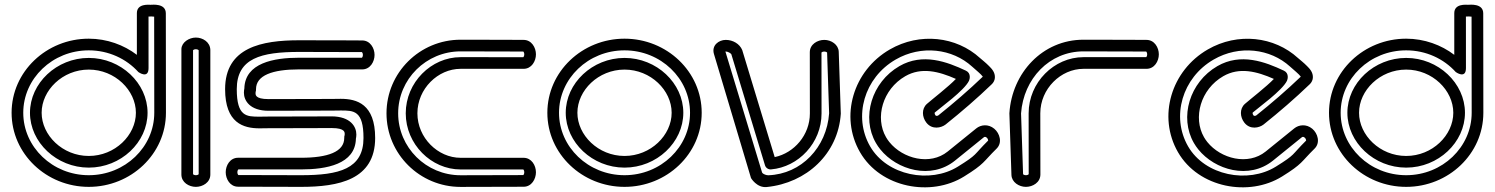

<svg xmlns="http://www.w3.org/2000/svg" viewBox="-20 -776 6408 823"><path d="M690.8 -718.7C690.8 -762.6 634 -755.6 625.5 -755.5C618.4 -755.4 566.7 -761.6 566.7 -719.7L566.7 -540.9C511.2 -583.3 438.4 -610.2 360.5 -610.2C179.1 -610.2 29.7 -468.9 29.7 -292.6C29.7 -116.3 179.1 25 360.5 25C541.9 25 691.3 -116.3 691.3 -292.6ZM640.8 -704.6 641.3 -292.6C641.3 -145.9 516.2 -25 360.5 -25C204.8 -25 79.7 -145.9 79.7 -292.6C79.7 -439.3 204.8 -560.2 360.5 -560.2C445.6 -560.2 521.7 -524 573.1 -467.2C573.1 -467.2 616.7 -435.6 616.7 -484L616.6 -705C624.1 -705.8 633.8 -705.5 640.8 -704.6ZM108.5 -292.6C108.5 -165.7 222.7 -57.5 360.5 -57.5C498.3 -57.5 612.5 -165.7 612.5 -292.6C612.5 -419.5 498.3 -527.7 360.5 -527.7C222.7 -527.7 108.5 -419.5 108.5 -292.6ZM158.5 -292.6C158.5 -388.7 247.9 -477.7 360.5 -477.7C473 -477.7 562.5 -388.7 562.5 -292.6C562.5 -196.5 473 -107.5 360.5 -107.5C247.9 -107.5 158.5 -196.5 158.5 -292.6Z M881.6 -562.4C880.6 -595.7 849.2 -615 819.5 -615C790.8 -615 758.7 -595 757.6 -566.2C757.2 -552.3 757.5 -30.7 757.5 -28C757.5 6.2 790.3 25 819.5 25C848.6 25 881.6 6.4 881.6 -28ZM831.6 -560.7V-29C830.5 -27.8 826.2 -25 819.5 -25C812.8 -25 808.4 -28.1 807.5 -29.1C807.5 -56.9 807.3 -539 807.5 -560.9C808.6 -562.2 812.8 -565 819.5 -565C827 -565 831 -561.5 831.6 -560.7Z M1401.5 -301.9C1414.9 -301.9 1428 -302.4 1440.4 -302.4C1496.1 -302.5 1538.1 -302.3 1538.1 -184.5C1538.1 -51.8 1433.6 -25 1270.5 -25C1117.5 -25 1012 -25.6 1001.5 -25.7C1000.3 -26.8 997.5 -31.1 997.5 -37.8C997.5 -44.7 1000.6 -49 1001.5 -49.8C1015.7 -49.8 1164.3 -49.8 1270.5 -49.8C1378.3 -49.8 1503.1 -71.7 1505.6 -181.7C1506.4 -185.5 1507.5 -191.4 1507.5 -199.1C1507.8 -232.6 1482.8 -276.6 1401.9 -277.2C1397.7 -277.3 1291.5 -276.4 1131.5 -276.4C1118.1 -276.4 1105 -275.9 1092.6 -275.9C1036.9 -275.9 994.9 -276 994.9 -393.9C994.9 -526.6 1099.4 -553.4 1262.5 -553.4C1415.5 -553.4 1521 -552.7 1531.4 -552.7C1532.7 -551.5 1535.5 -547.3 1535.5 -540.6C1535.5 -533.7 1532.4 -529.4 1531.5 -528.5C1517.3 -528.5 1368.7 -528.6 1262.5 -528.6C1154.7 -528.6 1029.9 -506.7 1027.4 -396.6C1026.6 -392.7 1025.5 -386.5 1025.5 -378.5C1025.5 -345.3 1050.7 -301 1131.7 -301.2C1131.7 -301.2 1240 -301.9 1401.5 -301.9ZM1401.5 -351.9C1239.9 -351.9 1131.4 -351.2 1131.4 -351.2C1070.9 -351.1 1075.4 -371.9 1075.5 -378.8C1075.5 -386.9 1077.4 -380.4 1077.4 -393.9C1077.4 -452.8 1147.3 -478.6 1262.5 -478.6C1374 -478.6 1532.5 -478.5 1532.5 -478.5C1566.9 -478.5 1585.5 -511.5 1585.5 -540.6C1585.5 -569.7 1566.8 -602.6 1532.6 -602.6C1532.6 -602.6 1424.1 -603.4 1262.5 -603.4C1102.6 -603.4 944.9 -573.4 944.9 -393.9C944.9 -248.5 1023.4 -225.9 1092.6 -225.9C1106.3 -225.9 1119.4 -226.4 1131.5 -226.4C1285.7 -226.4 1391.8 -227.2 1400.6 -227.2C1400.6 -227.2 1401.3 -227.1 1401.5 -227.1C1461.7 -227.2 1457.5 -206.7 1457.5 -199.8C1457.5 -191.6 1455.6 -198 1455.6 -184.5C1455.6 -125.5 1385.7 -99.8 1270.5 -99.8C1159 -99.8 1000.5 -99.8 1000.5 -99.8C966.1 -99.8 947.5 -66.9 947.5 -37.8C947.5 -8.7 966.2 24.3 1000.4 24.3C1000.4 24.3 1108.9 25 1270.5 25C1430.4 25 1588.1 -4.9 1588.1 -184.5C1588.1 -329.9 1509.6 -352.5 1440.4 -352.4C1426.7 -352.4 1413.6 -351.9 1401.5 -351.9Z M2224.4 -605C2224.3 -605 2115.9 -605.8 1954.3 -605.8C1779.1 -605.8 1636.7 -464.4 1636.7 -290.3C1636.7 -116.2 1779.1 25.2 1954.3 25.2C2115.9 25.2 2224.4 24.5 2224.4 24.5C2258.6 24.5 2277.3 -8.5 2277.3 -37.6C2277.3 -66.7 2258.7 -99.6 2224.3 -99.6C2224.3 -99.6 2065.8 -99.6 1954.3 -99.6C1857.1 -99.6 1769.2 -185.1 1769.2 -290.3C1769.2 -395.5 1857.1 -481 1954.3 -481C2065.8 -481 2224.3 -481 2224.3 -481C2258.7 -481 2277.3 -513.9 2277.3 -543C2277.3 -572.1 2258.6 -605 2224.4 -605ZM2223.2 -555.1C2224.5 -553.9 2227.3 -549.7 2227.3 -543C2227.3 -536.1 2224.2 -531.8 2223.3 -530.9C2209.1 -531 2060.5 -531 1954.3 -531C1828.5 -531 1719.2 -422.9 1719.2 -290.3C1719.2 -157.7 1828.5 -49.6 1954.3 -49.6C2060.8 -49.6 2210.5 -49.6 2223.3 -49.6C2224.5 -48.5 2227.3 -44.3 2227.3 -37.6C2227.3 -30.7 2224.2 -26.4 2223.3 -25.5C2211.8 -25.5 2106.8 -24.8 1954.3 -24.8C1806.5 -24.8 1686.7 -144.1 1686.7 -290.3C1686.7 -436.5 1806.5 -555.8 1954.3 -555.8C2107.3 -555.8 2212.8 -555.1 2223.2 -555.1Z M2405 -292.6C2405 -165.7 2519.2 -57.5 2657 -57.5C2794.8 -57.5 2909 -165.7 2909 -292.6C2909 -419.5 2794.8 -527.7 2657 -527.7C2519.2 -527.7 2405 -419.5 2405 -292.6ZM2455 -292.6C2455 -388.7 2544.5 -477.7 2657 -477.7C2769.6 -477.7 2859 -388.7 2859 -292.6C2859 -196.5 2769.5 -107.5 2657 -107.5C2544.4 -107.5 2455 -196.5 2455 -292.6ZM2376.2 -292.6C2376.2 -439.3 2501.3 -560.2 2657 -560.2C2812.7 -560.2 2937.8 -439.3 2937.8 -292.6C2937.8 -145.9 2812.7 -25 2657 -25C2501.3 -25 2376.2 -145.9 2376.2 -292.6ZM2326.2 -292.6C2326.2 -116.3 2475.6 25 2657 25C2838.4 25 2987.8 -116.3 2987.8 -292.6C2987.8 -468.9 2838.4 -610.2 2657 -610.2C2475.6 -610.2 2326.2 -468.9 2326.2 -292.6Z M3273.1 -24.7C3264.7 -24.7 3253.8 -29 3249.2 -33.3C3247.7 -34.7 3246.8 -36 3246.7 -36.4L3089.4 -555C3090.8 -555 3090.3 -555 3091 -555C3102.4 -555 3113.4 -546.2 3114.8 -543.6C3121.3 -522.6 3221.4 -191.8 3259.1 -67.5C3262.5 -56.2 3273.8 -48.9 3285.1 -49.9C3402.8 -60 3501.5 -163.7 3501.5 -289.7C3501.5 -402.7 3501.2 -538.1 3501.2 -551C3502.3 -552.3 3506.5 -555 3513.2 -555C3520.1 -555 3524.3 -552 3525.3 -551C3525.6 -539.7 3533.4 -308 3534 -290.2C3523.7 -144.7 3415.2 -29.6 3273.1 -24.7ZM3198.8 -14 3199 -13C3199 -13 3223.9 30 3266.4 25.7C3437.8 8.5 3572.7 -117 3584 -288.1C3584 -288.7 3584 -289.8 3584 -290.6C3584 -291.7 3575.6 -540.7 3575.2 -554.3C3574 -584.8 3543.3 -605 3513.2 -605C3484.1 -605 3451.3 -586.3 3451.2 -552.2C3451.2 -543.6 3451.5 -405.8 3451.5 -289.7C3451.5 -197.5 3384.3 -120.1 3300.7 -102.6C3258.1 -243.3 3164.1 -554.2 3161.6 -561.2C3150.7 -588.3 3121.1 -605 3091 -605C3060.6 -605 3029.4 -581.2 3040.3 -544.7Z M4251.9 -139C4277.6 -164.2 4265.6 -204.5 4241.9 -224.2C4216.2 -245.6 4184.3 -241.5 4164.7 -225.6L4042.2 -126.5C3966.9 -65.6 3850.1 -95.1 3792.1 -167.2C3786.8 -173.9 3782 -180.8 3777.9 -188C3729.8 -271.2 3762.8 -393.1 3860.3 -449.3C3929.1 -489 4003.2 -470.5 4077.4 -437.7C4047.2 -405.7 3973.7 -348.8 3953.2 -330.7C3929.4 -309.5 3932.3 -274 3950.9 -250.2C3975.4 -218.9 4014.4 -227.6 4033.4 -242.4C4101.7 -297 4168.3 -354.4 4231 -414.8C4238.1 -421.2 4243.7 -431.6 4244.5 -442C4246.3 -466.1 4230.5 -481.8 4219.6 -492.8C4205.5 -507.3 4188.8 -520 4180.7 -527.3C4079.4 -619.9 3922.6 -638.2 3794.1 -564C3636.9 -473.3 3578.3 -276.3 3666.4 -123.6C3755.1 30.1 3970.9 68.6 4112.4 -19.4C4201.9 -75 4192.6 -80.6 4251.9 -139ZM4215.6 -173.4C4149.9 -108.3 4173.2 -116.1 4086 -61.8C3967 12.1 3782.5 -22.6 3709.7 -148.6C3636.3 -275.7 3684.2 -442.9 3819.1 -520.7C3929.1 -584.3 4062.2 -567.8 4147 -490.4C4161.9 -476.7 4185.8 -457.9 4192.8 -447.4C4131 -388.2 4068.3 -334.3 4002.4 -281.6C3997.7 -278 3991.6 -279.3 3990.3 -281C3984.9 -287.9 3986.4 -293.1 3986.6 -293.4C4009.8 -313.9 4112.9 -387.3 4133.5 -429.6C4136.8 -436.3 4143.3 -462.2 4120.5 -473C4039.9 -511.1 3935.4 -550.4 3835.3 -492.6C3716 -423.7 3671.1 -272.9 3734.6 -163C3740.1 -153.5 3746.3 -144.5 3753.2 -135.9C3824.4 -47.2 3971.1 -4.6 4073.6 -87.6L4196.2 -186.8C4199.9 -189.8 4203.4 -191.2 4209.9 -185.8C4213.9 -182.4 4215.8 -176.2 4215.6 -173.4Z M4389.5 -29.1C4388.4 -27.8 4384.2 -25 4377.5 -25C4370.6 -25 4366.4 -28 4365.4 -29.1C4365.1 -40.4 4357.3 -272 4356.7 -289.9C4367.3 -438.5 4478.1 -555.8 4624.3 -555.8C4777.3 -555.8 4882.8 -555.1 4893.3 -555.1C4894.5 -553.9 4897.3 -549.7 4897.3 -543C4897.3 -536.1 4894.2 -531.8 4893.3 -531C4879.1 -531 4730.5 -531 4624.3 -531C4498.5 -531 4389.2 -422.9 4389.2 -290.3C4389.2 -177.3 4389.5 -42 4389.5 -29.1ZM4439.6 -27.9C4439.5 -36.3 4439.2 -174.3 4439.2 -290.3C4439.2 -395.5 4527.1 -481 4624.3 -481C4735.8 -481 4894.3 -481 4894.3 -481C4928.7 -481 4947.3 -513.9 4947.3 -543C4947.3 -572.1 4928.6 -605 4894.4 -605C4894.4 -605 4785.9 -605.8 4624.3 -605.8C4448.1 -605.8 4318 -463 4306.8 -291.9C4306.7 -291.3 4306.7 -290.2 4306.7 -289.5C4306.8 -288.3 4315.1 -39.3 4315.5 -25.8C4316.7 4.7 4347.4 25 4377.5 25C4406.7 25 4439.4 6.3 4439.6 -27.9Z M5614.9 -139C5640.6 -164.2 5628.6 -204.5 5604.9 -224.2C5579.2 -245.6 5547.3 -241.5 5527.7 -225.6L5405.2 -126.5C5329.9 -65.6 5213.1 -95.1 5155.1 -167.2C5149.8 -173.9 5145 -180.8 5140.9 -188C5092.8 -271.2 5125.8 -393.1 5223.3 -449.3C5292.1 -489 5366.2 -470.5 5440.4 -437.7C5410.2 -405.7 5336.7 -348.8 5316.2 -330.7C5292.4 -309.5 5295.3 -274 5313.9 -250.2C5338.4 -218.9 5377.4 -227.6 5396.4 -242.4C5464.7 -297 5531.3 -354.4 5594 -414.8C5601.1 -421.2 5606.7 -431.6 5607.5 -442C5609.3 -466.1 5593.5 -481.8 5582.6 -492.8C5568.5 -507.3 5551.8 -520 5543.7 -527.3C5442.4 -619.9 5285.6 -638.2 5157.1 -564C4999.9 -473.3 4941.3 -276.3 5029.4 -123.6C5118.1 30.1 5333.9 68.6 5475.4 -19.4C5564.9 -75 5555.6 -80.6 5614.9 -139ZM5578.6 -173.4C5512.9 -108.3 5536.2 -116.1 5449 -61.8C5330 12.1 5145.5 -22.6 5072.7 -148.6C4999.3 -275.7 5047.2 -442.9 5182.1 -520.7C5292.1 -584.3 5425.2 -567.8 5510 -490.4C5524.9 -476.7 5548.8 -457.9 5555.8 -447.4C5494 -388.2 5431.3 -334.3 5365.4 -281.6C5360.7 -278 5354.6 -279.3 5353.3 -281C5347.9 -287.9 5349.4 -293.1 5349.6 -293.4C5372.8 -313.9 5475.9 -387.3 5496.5 -429.6C5499.8 -436.3 5506.3 -462.2 5483.5 -473C5402.9 -511.1 5298.4 -550.4 5198.3 -492.6C5079 -423.7 5034.1 -272.9 5097.6 -163C5103.1 -153.5 5109.3 -144.5 5116.2 -135.9C5187.4 -47.2 5334.1 -4.6 5436.6 -87.6L5559.2 -186.8C5562.9 -189.8 5566.4 -191.2 5572.9 -185.8C5576.9 -182.4 5578.8 -176.2 5578.6 -173.4Z M6337.8 -718.7C6337.8 -762.6 6281 -755.6 6272.5 -755.5C6265.4 -755.4 6213.7 -761.6 6213.7 -719.7L6213.7 -540.9C6158.2 -583.3 6085.4 -610.2 6007.5 -610.2C5826.1 -610.2 5676.7 -468.9 5676.7 -292.6C5676.7 -116.3 5826.1 25 6007.5 25C6188.9 25 6338.3 -116.3 6338.3 -292.6ZM6287.8 -704.6 6288.3 -292.6C6288.3 -145.9 6163.2 -25 6007.5 -25C5851.8 -25 5726.7 -145.9 5726.7 -292.6C5726.7 -439.3 5851.8 -560.2 6007.5 -560.2C6092.6 -560.2 6168.7 -524 6220.1 -467.2C6220.1 -467.2 6263.7 -435.6 6263.7 -484L6263.6 -705C6271.1 -705.8 6280.8 -705.5 6287.8 -704.6ZM5755.5 -292.6C5755.5 -165.7 5869.7 -57.5 6007.5 -57.5C6145.3 -57.5 6259.5 -165.7 6259.5 -292.6C6259.5 -419.5 6145.3 -527.7 6007.5 -527.7C5869.7 -527.7 5755.5 -419.5 5755.5 -292.6ZM5805.5 -292.6C5805.5 -388.7 5894.9 -477.7 6007.5 -477.7C6120 -477.7 6209.5 -388.7 6209.5 -292.6C6209.5 -196.5 6120 -107.5 6007.5 -107.5C5894.9 -107.5 5805.5 -196.5 5805.5 -292.6Z"/></svg>

Font: Hi.
Style: Regular
Weight: 400
Designer: Mew Too, Robert Jablonski
Foundry: Cannot Into Space Fonts
Version: Version 1.996